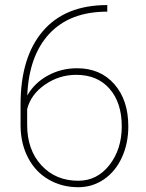

<svg xmlns="http://www.w3.org/2000/svg" viewBox="-20 -741 587 770"><path d="M410.2 -720.7V-694.3Q260.7 -694.3 178.2 -606Q95.7 -517.6 89.4 -357.9Q117.7 -408.2 171.4 -437.7Q225.1 -467.3 289.1 -467.3Q382.8 -467.3 438.7 -403.3Q494.6 -339.4 494.6 -234.4Q494.6 -166.5 469.2 -110.4Q443.8 -54.2 397.5 -22.2Q351.1 9.8 293.9 9.8Q228.5 9.8 175.8 -20.5Q123 -50.8 93.3 -106.9Q63.5 -163.1 62.5 -234.9V-322.3Q62.5 -511.7 151.9 -616.2Q241.2 -720.7 410.2 -720.7ZM285.6 -440.9Q217.3 -440.9 160.4 -401.6Q103.5 -362.3 88.9 -303.2V-240.7Q88.9 -140.1 146 -78.1Q203.1 -16.1 293.9 -16.1Q369.6 -16.1 418.9 -79.3Q468.3 -142.6 468.3 -234.4Q468.3 -329.1 419.4 -385Q370.6 -440.9 285.6 -440.9Z"/></svg>

Font: RobotoDraft Thin
Style: Regular
Weight: 250
Version: Version 2.001153; 2014